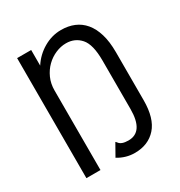

<svg xmlns="http://www.w3.org/2000/svg" viewBox="-155 -743 810 863"><g transform="rotate(-30 250.0 -311.5)"><path d="M300 -52Q378 -52 378 -170V-422Q378 -505 349 -538Q320 -571 274 -571Q247 -571 220 -559.5Q193 -548 171.5 -527Q150 -506 137 -477Q124 -448 124 -413V0H51V-623H124V-542Q151 -584 194 -609Q237 -634 285 -634Q322 -634 352 -621.5Q382 -609 403.5 -583.5Q425 -558 437 -518.5Q449 -479 449 -424V-175Q449 -81 408 -35Q367 11 297 11Q251 11 210 -14L245 -76Q248 -74 251 -70Q263 -52 300 -52Z"/></g></svg>

Font: InconsolataGo
Style: Regular
Weight: 400
Designer: Raph Levien, Kirill Tkachev
Foundry: Cyreal
Version: Version 1.013